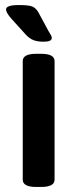

<svg xmlns="http://www.w3.org/2000/svg" viewBox="-20 -738 305 760"><path d="M150 -573Q129 -573 113 -579Q97 -585 82 -601L26 -663Q4 -687 4 -701Q4 -718 55 -718Q96 -718 109.5 -711.5Q123 -705 132 -689L172 -615Q178 -605 181.5 -599Q185 -593 185 -588Q185 -581 178 -577Q171 -573 150 -573ZM123 2Q70 2 70 -27V-496Q70 -525 123 -525H143Q196 -525 196 -496V-27Q196 2 143 2Z"/></svg>

Font: Asap SemiBold
Style: Regular
Weight: 600
Designer: Pablo Cosgaya
Foundry: Omnibus-Type
Version: Version 3.001; ttfautohint (v1.8.3)